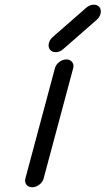

<svg xmlns="http://www.w3.org/2000/svg" viewBox="-20 -789 445 809"><path d="M246.6 -582.3Q233.2 -570.3 216.8 -569.3Q200.4 -568.4 191.4 -578.9Q182.4 -589.4 185.5 -605.2Q188.7 -621.1 202.4 -633.1L343 -756.1Q356.7 -768.1 372.8 -769.2Q388.9 -770.3 398.2 -759.8Q407.2 -749.3 404.1 -733.3Q400.9 -717.3 387.2 -705.3ZM211.4 -501.5Q215.3 -516.6 229.6 -527.6Q243.9 -538.6 259.8 -538.6Q275.4 -538.6 283.9 -527.6Q292.5 -516.6 288.3 -501.5L163.8 -36.9Q159.9 -21.7 145.6 -10.9Q131.3 0 115.5 0Q99.6 0 91.3 -10.9Q83 -21.7 86.9 -36.9Z"/></svg>

Font: Tecnico
Style: GruesoInclinado
Weight: 700
Italic angle: -15°
Version: Version 1.3